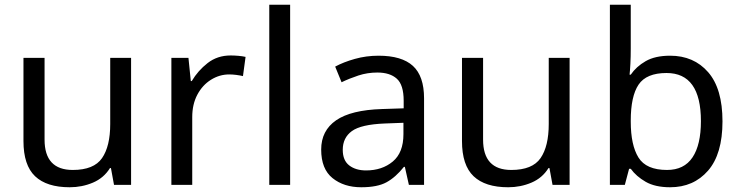

<svg xmlns="http://www.w3.org/2000/svg" viewBox="-20 -780 3123 810"><path d="M533 -536V0H461L448 -71H444Q418 -29 372 -9.5Q326 10 274 10Q177 10 128 -36.5Q79 -83 79 -185V-536H168V-191Q168 -63 287 -63Q376 -63 410.5 -113Q445 -163 445 -257V-536Z M953 -546Q968 -546 985.5 -544.5Q1003 -543 1016 -540L1005 -459Q992 -462 976.5 -464Q961 -466 947 -466Q906 -466 870 -443.5Q834 -421 812.5 -380.5Q791 -340 791 -286V0H703V-536H775L785 -438H789Q815 -482 856 -514Q897 -546 953 -546Z M1204 0H1116V-760H1204Z M1577 -545Q1675 -545 1722 -502Q1769 -459 1769 -365V0H1705L1688 -76H1684Q1649 -32 1610.5 -11Q1572 10 1504 10Q1431 10 1383 -28.5Q1335 -67 1335 -149Q1335 -229 1398 -272.5Q1461 -316 1592 -320L1683 -323V-355Q1683 -422 1654 -448Q1625 -474 1572 -474Q1530 -474 1492 -461.5Q1454 -449 1421 -433L1394 -499Q1429 -518 1477 -531.5Q1525 -545 1577 -545ZM1603 -259Q1503 -255 1464.5 -227Q1426 -199 1426 -148Q1426 -103 1453.5 -82Q1481 -61 1524 -61Q1592 -61 1637 -98.5Q1682 -136 1682 -214V-262Z M2383 -536V0H2311L2298 -71H2294Q2268 -29 2222 -9.5Q2176 10 2124 10Q2027 10 1978 -36.5Q1929 -83 1929 -185V-536H2018V-191Q2018 -63 2137 -63Q2226 -63 2260.5 -113Q2295 -163 2295 -257V-536Z M2641 -575Q2641 -541 2639.5 -511.5Q2638 -482 2636 -465H2641Q2664 -499 2704 -522Q2744 -545 2807 -545Q2907 -545 2967.5 -475.5Q3028 -406 3028 -268Q3028 -130 2967 -60Q2906 10 2807 10Q2744 10 2704 -13Q2664 -36 2641 -68H2634L2616 0H2553V-760H2641ZM2792 -472Q2707 -472 2674 -423Q2641 -374 2641 -271V-267Q2641 -168 2673.5 -115.5Q2706 -63 2794 -63Q2866 -63 2901.5 -116Q2937 -169 2937 -269Q2937 -472 2792 -472Z"/></svg>

Font: Noto Sans Batak
Style: Regular
Weight: 400
Designer: Monotype Design Team
Foundry: Monotype Imaging Inc.
Version: Version 2.002; ttfautohint (v1.8.4.7-5d5b)